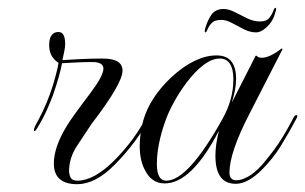

<svg xmlns="http://www.w3.org/2000/svg" viewBox="-20 -468 782 492"><path d="M178 4Q118 4 118 -49Q118 -91 151 -145Q162 -164 212 -230Q245 -274 245 -292Q245 -309 217 -309Q198 -309 175.5 -308Q153 -307 139 -306Q136 -290 130 -269Q124 -248 116 -225Q111 -211 100.5 -187Q90 -163 73 -136Q70 -132 68 -132Q67 -132 67 -134Q67 -139 71 -147Q79 -161 89 -181.5Q99 -202 108 -227Q116 -249 122.5 -273.5Q129 -298 130 -307Q106 -322 106 -352Q106 -386 130 -386Q147 -386 147 -355Q147 -348 145 -338Q143 -328 140 -314Q154 -315 184.5 -316.5Q215 -318 243 -318Q294 -318 294 -287Q294 -254 215 -151Q198 -126 177.5 -94.5Q157 -63 157 -30Q157 -21 161 -13Q165 -5 178 -5Q221 -5 273 -57Q299 -83 321 -113Q343 -143 361 -180Q365 -188 368 -188Q370 -188 370 -185Q370 -180 367 -174Q350 -139 326 -106.5Q302 -74 273 -45Q224 4 178 4Z M584 3Q532 3 532 -69Q532 -97 541 -133Q471 2 402 2Q369 2 352 -31Q338 -56 338 -94Q338 -125 347 -159Q364 -218 419 -270Q480 -326 535 -326Q585 -326 585 -266Q585 -240 574 -205L635 -325H638Q641 -320 651 -320Q671 -320 702 -344L704 -342L619 -176Q568 -77 568 -26Q568 -6 586 -6Q598 -6 615 -15Q632 -24 651 -45Q675 -73 692.5 -98.5Q710 -124 733 -168Q736 -173 739 -173Q745 -173 739 -163Q721 -129 700.5 -95.5Q680 -62 651 -33Q615 3 584 3ZM406 -5Q462 -5 550 -163Q578 -213 578 -264Q578 -318 543 -318Q505 -318 457 -255Q438 -229 424.5 -204Q411 -179 403 -156Q382 -96 382 -48Q382 -5 406 -5ZM506 -385Q504 -385 505 -392Q510 -412 520.5 -428.5Q531 -445 553 -445Q566 -445 581.5 -437Q597 -429 613.5 -421Q630 -413 646 -413Q663 -413 670 -422Q677 -431 680 -439.5Q683 -448 686 -448Q688 -448 687.5 -444Q687 -440 686 -438Q681 -416 665.5 -400.5Q650 -385 636 -385Q621 -385 605 -393Q589 -401 574.5 -409Q560 -417 547 -417Q530 -417 522.5 -409Q515 -401 512 -393Q509 -385 506 -385Z"/></svg>

Font: Imperial Script
Style: Regular
Weight: 400
Designer: Robert E. Leuschke
Foundry: Robert E. Leuschke
Version: Version 1.010; ttfautohint (v1.8.3)